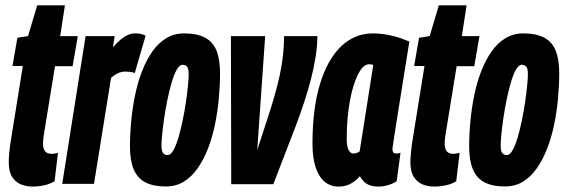

<svg xmlns="http://www.w3.org/2000/svg" viewBox="-20 -677 2088 707"><path d="M193.5 -114.1 181 -9.6Q164.1 0.7 143.1 5.3Q122.1 10 99.1 10Q77 10 57.3 2.1Q37.5 -5.9 24.8 -25.4Q12.2 -44.9 12.2 -79.9Q12.2 -95.1 14.6 -118.9Q17 -142.6 20.4 -162.6L64.1 -434H26L44.1 -538L83.2 -544L116.9 -657.3H219.1L201.6 -544H266.5L247.4 -433.3H182.5L140.9 -177.3Q139.9 -168.8 139.1 -161.6Q138.3 -154.4 138.3 -148.2Q138.3 -130.8 145.6 -120.7Q152.8 -110.5 170.7 -110.5Q175.9 -110.5 181.3 -111.7Q186.6 -112.8 193.5 -114.1Z M402.4 -544 395.7 -502.6Q411.2 -520.5 424.9 -531.8Q438.5 -543 451.4 -548.5Q464.3 -554 476.5 -554Q487.5 -554 496.7 -552.5Q505.8 -551 516.2 -545.6L476.3 -408.2Q468 -411.2 458.5 -412.3Q448.9 -413.5 442.7 -413.5Q429.7 -413.5 416.8 -408.5Q403.8 -403.5 388.9 -390.2L326.1 0H209.1L295.2 -544Z M591.2 9.6Q543.8 9.6 514.6 -5.9Q485.4 -21.4 472 -54.2Q458.6 -87 458.6 -137Q458.6 -183.2 463.2 -231.7Q467.8 -280.2 477.5 -327.1Q487.2 -374 503.1 -415Q519 -456 541 -487.3Q563 -518.6 592.1 -536.3Q621.2 -554 657.6 -554Q705.6 -554 734.8 -538.5Q764 -523 777.1 -490.8Q790.2 -458.6 790.2 -407.2Q790.2 -361 785.6 -312.4Q781 -263.8 771.3 -217.1Q761.6 -170.4 745.7 -129.7Q729.8 -89 707.8 -57.4Q685.8 -25.8 656.9 -8.1Q628 9.6 591.2 9.6ZM597.2 -106Q608.6 -106 618.7 -124Q628.8 -142 637.4 -171.5Q646 -201 653 -235.2Q660 -269.4 664.9 -303Q669.8 -336.6 672.3 -363.3Q674.8 -390 674.8 -402.8Q674.8 -425.6 668.5 -432Q662.2 -438.4 652.2 -438.4Q640.8 -438.4 630.7 -420.4Q620.6 -402.4 612 -372.9Q603.4 -343.4 596.4 -309.2Q589.4 -275 584.5 -241.4Q579.6 -207.8 577.1 -181.4Q574.6 -155 574.6 -142.2Q574.6 -119.4 580.9 -112.7Q587.2 -106 597.2 -106Z M986.5 1.2H831.5L830.3 -544H956.4L927.3 -125.1Q946.5 -184.4 962.4 -232.4Q978.3 -280.3 990 -320.9Q1001.6 -361.6 1009.6 -397.8Q1017.5 -434 1021.7 -469.6Q1025.9 -505.3 1026.2 -544H1148.8Q1148.1 -504.4 1141.7 -464.7Q1135.2 -425.1 1124.8 -384.5Q1114.3 -344 1099.9 -300.2Q1085.4 -256.4 1067.6 -209.2Q1049.7 -162 1029.3 -109.8Q1008.9 -57.7 986.5 1.2Z M1372.8 10Q1356.4 10 1343.8 5.9Q1331.2 1.9 1322 -6.6Q1312.8 -15.1 1305.2 -28.1Q1294.7 -15.8 1282.6 -7.3Q1270.4 1.2 1256.6 5.6Q1242.7 10 1226.2 10Q1196.3 10 1174.8 -8.5Q1153.2 -26.9 1141.9 -62.2Q1130.6 -97.5 1130.6 -146.9Q1130.6 -277.2 1158.4 -368Q1186.2 -458.8 1236.2 -506.4Q1286.2 -554 1353.2 -554Q1372.1 -554 1390 -551.6Q1407.8 -549.2 1425 -545.1Q1442.1 -541 1457.6 -535.6Q1473 -530.1 1487.4 -524Q1469.6 -412.9 1458.1 -340.9Q1446.5 -268.9 1439.8 -226.8Q1433 -184.6 1430.1 -164.2Q1427.1 -143.8 1426.1 -137.3Q1425.1 -130.7 1425.1 -128.7Q1425.1 -120.2 1428 -116Q1430.9 -111.7 1439.1 -111.7Q1442.9 -111.7 1446.8 -112.3Q1450.6 -112.9 1454.7 -114.8L1440.8 -9.8Q1429 -1.6 1410.6 4.2Q1392.2 10 1372.8 10ZM1304.3 -119.7 1354.4 -437Q1350.9 -439.2 1347.3 -439.8Q1343.6 -440.4 1338.9 -440.4Q1317.6 -440.4 1298.7 -403.9Q1279.8 -367.4 1268.3 -304.7Q1256.7 -242 1256.7 -164.3Q1256.7 -138.1 1263.5 -124.9Q1270.3 -111.6 1281.2 -111.6Q1285.6 -111.6 1289.7 -112.7Q1293.7 -113.8 1297.6 -115.5Q1301.5 -117.2 1304.3 -119.7Z M1672.5 -114.1 1660 -9.6Q1643.1 0.7 1622.1 5.3Q1601.1 10 1578.1 10Q1556 10 1536.3 2.1Q1516.5 -5.9 1503.8 -25.4Q1491.2 -44.9 1491.2 -79.9Q1491.2 -95.1 1493.6 -118.9Q1496 -142.6 1499.4 -162.6L1543.1 -434H1505L1523.1 -538L1562.2 -544L1595.9 -657.3H1698.1L1680.6 -544H1745.5L1726.4 -433.3H1661.5L1619.9 -177.3Q1618.9 -168.8 1618.1 -161.6Q1617.3 -154.4 1617.3 -148.2Q1617.3 -130.8 1624.6 -120.7Q1631.8 -110.5 1649.7 -110.5Q1654.9 -110.5 1660.3 -111.7Q1665.6 -112.8 1672.5 -114.1Z M1840.2 9.6Q1792.8 9.6 1763.6 -5.9Q1734.4 -21.4 1721 -54.2Q1707.6 -87 1707.6 -137Q1707.6 -183.2 1712.2 -231.7Q1716.8 -280.2 1726.5 -327.1Q1736.2 -374 1752.1 -415Q1768 -456 1790 -487.3Q1812 -518.6 1841.1 -536.3Q1870.2 -554 1906.6 -554Q1954.6 -554 1983.8 -538.5Q2013 -523 2026.1 -490.8Q2039.2 -458.6 2039.2 -407.2Q2039.2 -361 2034.6 -312.4Q2030 -263.8 2020.3 -217.1Q2010.6 -170.4 1994.7 -129.7Q1978.8 -89 1956.8 -57.4Q1934.8 -25.8 1905.9 -8.1Q1877 9.6 1840.2 9.6ZM1846.2 -106Q1857.6 -106 1867.7 -124Q1877.8 -142 1886.4 -171.5Q1895 -201 1902 -235.2Q1909 -269.4 1913.9 -303Q1918.8 -336.6 1921.3 -363.3Q1923.8 -390 1923.8 -402.8Q1923.8 -425.6 1917.5 -432Q1911.2 -438.4 1901.2 -438.4Q1889.8 -438.4 1879.7 -420.4Q1869.6 -402.4 1861 -372.9Q1852.4 -343.4 1845.4 -309.2Q1838.4 -275 1833.5 -241.4Q1828.6 -207.8 1826.1 -181.4Q1823.6 -155 1823.6 -142.2Q1823.6 -119.4 1829.9 -112.7Q1836.2 -106 1846.2 -106Z"/></svg>

Font: Georama
Style: Italic
Weight: 400
Width: 2
Italic angle: -9°
Designer: Jean-Baptiste Levee
Foundry: Production Type
Version: Version 1.000